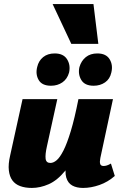

<svg xmlns="http://www.w3.org/2000/svg" viewBox="-20 -915 604 945"><path d="M137 10Q104 10 79.5 1Q55 -8 41 -27Q27 -46 23.5 -76.5Q20 -107 30 -150L91 -427H262L211 -195Q202 -155 204.5 -134Q207 -113 228 -113Q243 -113 259 -126.5Q275 -140 292.5 -174.5Q310 -209 328.5 -270Q347 -331 366 -427H434Q408 -293 374 -207.5Q340 -122 301 -74.5Q262 -27 220 -8.5Q178 10 137 10ZM389 10Q357 10 335.5 -2Q314 -14 306 -41.5Q298 -69 308 -117L371 -427H536L474 -138Q470 -119 473 -108.5Q476 -98 490 -98Q497 -98 505.5 -100.5Q514 -103 526 -110L545 -49Q511 -19 469.5 -4.5Q428 10 389 10ZM231 -493Q187 -493 170.5 -521Q154 -549 163 -585Q170 -616 192.5 -634Q215 -652 249 -652Q292 -652 310 -623.5Q328 -595 320 -558Q311 -526 287 -509.5Q263 -493 231 -493ZM441 -493Q397 -493 380 -521.5Q363 -550 371 -585Q380 -616 402.5 -634Q425 -652 459 -652Q502 -652 519.5 -623.5Q537 -595 528 -558Q521 -526 497 -509.5Q473 -493 441 -493ZM331 -699 239 -895H440L464 -699Z"/></svg>

Font: Ysabeau Black
Style: Italic
Weight: 900
Italic angle: -12°
Version: Version 2.000;gftools[0.9.27.dev2+g8671c4b]